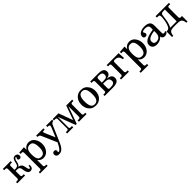

<svg xmlns="http://www.w3.org/2000/svg" viewBox="518 -2318 4360 4360"><g transform="rotate(-45 2698.5 -137.5)"><path d="M526 -74Q526 5 458 15Q449 16 440 16Q374 16 352 -76Q350 -86 341 -139Q331 -198 305 -213Q287 -224 253 -224H203V-81Q203 -45 238 -42Q239 -42 273 -42H283V0H32V-42H66Q106 -42 111 -68Q112 -74 112 -81V-382Q112 -418 77 -421Q76 -421 42 -421H32V-463H283V-421H249Q209 -421 204 -395Q203 -389 203 -382V-261H233Q295 -261 317 -297Q326 -312 331 -336Q348 -412 359 -433Q383 -482 433 -482Q490 -482 511 -441L517 -420Q518 -414 518 -408Q518 -364 481 -355L466 -353Q419 -353 419 -394Q419 -403 438 -436Q438 -445 424 -445Q403 -445 385 -405Q374 -381 376 -367Q374 -364 364 -322L352 -290L338 -269Q328 -256 313 -249Q385 -238 409 -188Q417 -170 423 -141L431 -102Q442 -37 466 -37Q495 -42 495 -101H525L526 -75Z M1068 -231Q1068 -122 1005 -49Q949 16 864 16Q787 16 736 -42Q730 -48 725 -55V127Q725 162 760 165Q761 165 795 165H801V207H557V165H589Q628 165 632 138Q633 133 633 127V-378Q633 -417 603 -420L557 -419V-462L719 -474V-388Q774 -479 866 -479Q978 -479 1034 -375Q1068 -311 1068 -231ZM965 -229Q965 -370 907 -407L883 -417Q868 -421 850 -421Q743 -421 728 -291L725 -229Q725 -102 771 -62Q799 -38 845 -38Q957 -38 964 -198Q965 -212 965 -229Z M1613 -421Q1564 -421 1541 -374L1538 -367L1369 25Q1318 142 1261 181Q1223 207 1175 207Q1106 207 1089 158Q1084 146 1084 130Q1084 92 1118 76Q1130 71 1143 71Q1186 71 1194 109Q1195 116 1195 123Q1195 127 1187 149Q1187 160 1205 160Q1256 160 1335 -8L1337 -12L1178 -378Q1163 -414 1128 -419Q1118 -421 1101 -421V-463H1334V-421L1308 -422H1307Q1269 -422 1269 -400Q1269 -386 1382 -132Q1384 -128 1385 -125Q1470 -325 1477 -345Q1490 -379 1490 -387Q1490 -421 1433 -421Q1447 -421 1420 -421V-463H1613Z M2257 0H2011V-42H2046Q2084 -42 2089 -66Q2091 -73 2091 -81V-417L1942 0H1907L1750 -417V-81Q1750 -45 1782 -42H1820H1830V0H1633V-42H1668Q1706 -42 1711 -66Q1713 -73 1713 -81V-382Q1713 -418 1680 -421Q1681 -421 1643 -421H1633V-463H1817L1944 -118L2067 -463H2257V-421H2222Q2184 -421 2179 -397L2177 -382V-81Q2177 -45 2209 -42H2247H2257Z M2772 -231Q2772 -108 2694 -38Q2635 15 2548 15Q2425 15 2363 -82Q2323 -145 2323 -231Q2323 -356 2401 -426Q2460 -479 2548 -479Q2668 -479 2730 -382Q2772 -317 2772 -231ZM2670 -231Q2670 -393 2598 -428Q2576 -438 2548 -438Q2435 -438 2427 -270Q2426 -253 2426 -231Q2426 -81 2486 -41Q2511 -25 2547 -25Q2657 -25 2668 -176Q2670 -199 2670 -231Z M3297 -124Q3297 -28 3183 -6Q3154 0 3120 0H2837V-42H2869Q2910 -42 2916 -68Q2917 -74 2917 -81V-382Q2917 -418 2880 -421Q2882 -421 2843 -421H2837V-463H3104Q3246 -463 3267 -384L3271 -353V-351Q3271 -260 3152 -243Q3297 -231 3297 -124ZM3181 -344Q3181 -409 3114 -419Q3099 -421 3078 -421H3042Q3011 -412 3008 -382V-260H3056Q3131 -260 3156 -279Q3181 -299 3181 -344ZM3199 -127Q3199 -203 3126 -217Q3102 -222 3061 -222H3008V-81Q3008 -47 3031 -43Q3036 -42 3042 -42H3085Q3187 -42 3198 -108Q3199 -117 3199 -127Z M3758 -299H3720Q3705 -384 3656 -407L3627 -416L3586 -420H3583Q3549 -420 3542 -407Q3537 -399 3537 -382V-81Q3537 -45 3572 -42Q3573 -42 3607 -42H3617V0H3366V-42H3400Q3440 -42 3445 -68Q3446 -74 3446 -81V-382Q3446 -418 3411 -421Q3410 -421 3376 -421H3366V-463H3749Z M4300 -231Q4300 -122 4237 -49Q4181 16 4096 16Q4019 16 3968 -42Q3962 -48 3957 -55V127Q3957 162 3992 165Q3993 165 4027 165H4033V207H3789V165H3821Q3860 165 3864 138Q3865 133 3865 127V-378Q3865 -417 3835 -420L3789 -419V-462L3951 -474V-388Q4006 -479 4098 -479Q4210 -479 4266 -375Q4300 -311 4300 -231ZM4197 -229Q4197 -370 4139 -407L4115 -417Q4100 -421 4082 -421Q3975 -421 3960 -291L3957 -229Q3957 -102 4003 -62Q4031 -38 4077 -38Q4189 -38 4196 -198Q4197 -212 4197 -229Z M4860 -51Q4860 -19 4809 0Q4788 8 4767 9Q4699 9 4684 -56L4682 -64Q4634 1 4535 13Q4519 15 4503 15Q4417 15 4382 -42Q4365 -69 4365 -106Q4365 -237 4628 -284Q4646 -287 4676 -292V-364Q4676 -427 4589 -435Q4579 -436 4569 -436Q4510 -436 4487 -416Q4479 -409 4479 -400L4499 -363Q4503 -353 4503 -344Q4503 -302 4463 -295L4451 -294Q4401 -294 4393 -337Q4392 -344 4392 -351Q4392 -430 4491 -464Q4536 -479 4585 -479Q4713 -479 4750 -414Q4768 -382 4768 -331V-94Q4768 -59 4797 -54Q4801 -53 4805 -53Q4811 -53 4840 -65Q4844 -67 4846 -67Q4859 -67 4860 -51ZM4676 -183V-249Q4537 -230 4492 -186Q4463 -159 4463 -120Q4463 -39 4542 -39Q4635 -39 4665 -118Q4676 -147 4676 -183Z M5364 136H5327Q5318 41 5270 16L5243 7L5198 1Q5179 0 5144 0H5073Q4980 0 4949 24Q4913 51 4905 136H4867V-42H4880Q4934 -42 4959 -82Q4966 -94 4974 -112Q5011 -198 5021 -321Q5023 -343 5023 -361Q5023 -409 4999 -417Q4989 -420 4945 -420H4936V-463H5364V-420L5326 -421H5325Q5289 -421 5286 -392Q5285 -387 5285 -382V-81Q5285 -44 5320 -41Q5313 -42 5359 -42H5364ZM5193 -42V-420H5143Q5099 -420 5082 -404Q5065 -388 5058 -311Q5040 -145 4997 -61Q4992 -51 4986 -42Z"/></g></svg>

Font: cwTeXKai
Style: Medium
Weight: 500
Version: Version 1.17